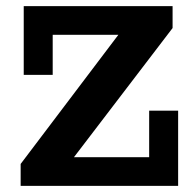

<svg xmlns="http://www.w3.org/2000/svg" viewBox="-20 -603 632 623"><path d="M47 0V-71L364 -490H151V-360H57V-583H540V-512L220 -93H464V-244H558V0Z"/></svg>

Font: Rokkitt SemiBold
Style: Bold
Weight: 700
Version: Version 3.103